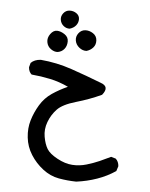

<svg xmlns="http://www.w3.org/2000/svg" viewBox="-51 -415 601 770"><g transform="rotate(-5 250.0 -30.0)"><path d="M224.6 312.5Q189.5 305.7 156.2 293.5Q123 281.2 97.7 253.4Q72.3 225.6 58.1 190.9Q43.9 156.2 46.4 119.1Q48.8 82 64 51.8Q79.1 21.5 102.5 -5.4Q126 -32.2 157.7 -46.4Q189.5 -60.5 224.6 -69.3Q191.4 -92.8 156.2 -106.9Q121.1 -121.1 84 -130.9Q74.2 -142.6 76.2 -161.1L84 -177.7Q100.6 -189.5 126 -186.5Q188.5 -169.9 245.1 -138.7Q301.8 -107.4 356.4 -74.2Q392.6 -54.7 358.4 -25.4Q306.6 -11.7 251.5 -5.9Q196.3 0 171.4 18.6Q146.5 37.1 130.4 64.5Q114.3 91.8 114.3 122.1Q114.3 152.3 122.1 172.4Q129.9 192.4 158.2 214.8Q186.5 237.3 214.8 244.1Q243.2 251 272.5 247.6Q301.8 244.1 325.7 238.3Q349.6 232.4 373 225.6L390.6 234.4Q400.4 247.1 398.4 265.6L388.7 284.2Q351.6 300.8 310.1 307.6Q268.6 314.5 224.6 312.5ZM311.5 -206.1Q295.9 -208 284.2 -221.2Q272.5 -234.4 272.5 -251Q272.5 -267.6 285.2 -279.3Q297.9 -291 314 -289.1Q330.1 -287.1 343.3 -274.9Q356.4 -262.7 354.5 -245.1Q352.5 -227.5 340.3 -217.8Q328.1 -208 311.5 -206.1ZM196.3 -211.9Q182.6 -212.9 170.4 -225.1Q158.2 -237.3 158.2 -254.9Q158.2 -272.5 172.4 -286.1Q186.5 -299.8 201.2 -296.9Q215.8 -293.9 229.5 -280.8Q243.2 -267.6 239.7 -250Q236.3 -232.4 224.6 -222.2Q212.9 -211.9 196.3 -211.9ZM252 -300.8Q238.3 -302.7 229 -313.5Q219.7 -324.2 219.7 -338.9Q219.7 -353.5 231.4 -364.3Q243.2 -375 258.3 -373Q273.4 -371.1 284.2 -360.4Q294.9 -349.6 292.5 -335.4Q290 -321.3 279.3 -312Q268.6 -302.7 252 -300.8Z"/></g></svg>

Font: JasonHandwriting2
Style: Regular
Weight: 400
Version: Version 1.05.10